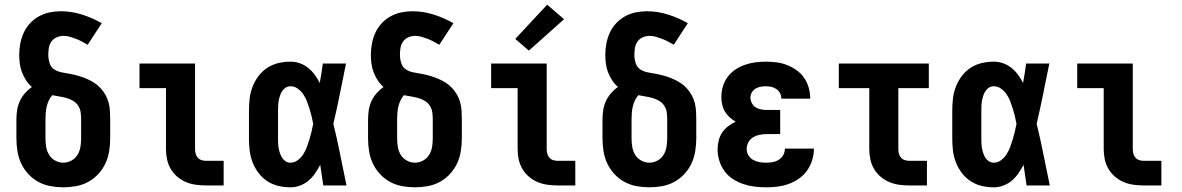

<svg xmlns="http://www.w3.org/2000/svg" viewBox="-20 -791 5040 819"><path d="M250 8Q223 8 195.5 3Q168 -2 144 -15Q120 -28 101 -48.5Q82 -69 70.5 -93.5Q59 -118 54.5 -145.5Q50 -173 50 -200V-281Q50 -301 53 -321Q56 -341 64.5 -359.5Q73 -378 86.5 -393.5Q100 -409 116 -420Q102 -432 91.5 -448Q81 -464 74 -482Q67 -500 64.5 -519Q62 -538 62 -557Q62 -581 66.5 -605Q71 -629 81 -651Q91 -673 107.5 -691Q124 -709 145.5 -721Q167 -733 191 -738Q215 -743 239 -743Q285 -743 329.5 -729Q374 -715 414 -692L354 -600Q342 -607 330 -613.5Q318 -620 305 -625Q292 -630 278.5 -634Q265 -638 251 -638Q236 -638 222 -632Q208 -626 199.5 -614Q191 -602 188.5 -587.5Q186 -573 186 -558Q186 -540 191.5 -522Q197 -504 212 -494.5Q227 -485 245 -482Q263 -479 281 -475.5Q299 -472 316 -467Q333 -462 349.5 -455Q366 -448 381.5 -438Q397 -428 409 -415Q421 -402 430 -386Q439 -370 443.5 -352.5Q448 -335 449 -317Q450 -299 450 -281V-200Q450 -173 445.5 -145.5Q441 -118 429.5 -93.5Q418 -69 399 -48.5Q380 -28 356 -15Q332 -2 304.5 3Q277 8 250 8ZM250 -97Q268 -97 284.5 -106Q301 -115 310.5 -130.5Q320 -146 323 -164Q326 -182 326 -200V-281Q326 -297 324 -312Q322 -327 313.5 -340Q305 -353 291.5 -361Q278 -369 263.5 -373Q249 -377 233.5 -379.5Q218 -382 203 -385Q194 -375 188 -362Q182 -349 179 -335.5Q176 -322 175 -308.5Q174 -295 174 -281V-200Q174 -182 177 -164Q180 -146 189.5 -130.5Q199 -115 215.5 -106Q232 -97 250 -97Z M858 0Q837 0 815 -3Q793 -6 773 -14.5Q753 -23 736 -37.5Q719 -52 708 -71Q697 -90 692.5 -111.5Q688 -133 688 -155V-415H575V-520H812V-155Q812 -145 814.5 -135.5Q817 -126 823.5 -118.5Q830 -111 839.5 -108Q849 -105 858 -105H934V0Z M1219 8Q1193 8 1167.5 2Q1142 -4 1120.5 -18Q1099 -32 1083 -53Q1067 -74 1057.5 -98.5Q1048 -123 1045 -148.5Q1042 -174 1042 -200V-320Q1042 -346 1045 -371.5Q1048 -397 1057.5 -421.5Q1067 -446 1083 -467Q1099 -488 1120.5 -502Q1142 -516 1167.5 -522Q1193 -528 1219 -528Q1240 -528 1259.5 -521Q1279 -514 1295 -501Q1311 -488 1323 -471.5Q1335 -455 1344 -437Q1348 -457 1351 -478Q1354 -499 1357 -520H1456Q1443 -456 1430 -391.5Q1417 -327 1402 -263Q1418 -198 1431 -132Q1444 -66 1458 0H1359Q1356 -22 1352.5 -44Q1349 -66 1346 -88Q1336 -69 1324 -51.5Q1312 -34 1296 -20.5Q1280 -7 1260 0.5Q1240 8 1219 8ZM1219 -97Q1236 -97 1250.5 -108Q1265 -119 1274 -133.5Q1283 -148 1289 -164Q1295 -180 1300 -196.5Q1305 -213 1309 -230Q1313 -247 1316 -263Q1313 -280 1309 -296Q1305 -312 1300 -328Q1295 -344 1289 -359.5Q1283 -375 1273.5 -389Q1264 -403 1250 -413Q1236 -423 1219 -423Q1208 -423 1199 -417.5Q1190 -412 1184 -403Q1178 -394 1174.5 -383.5Q1171 -373 1169 -362.5Q1167 -352 1166.5 -341.5Q1166 -331 1166 -320V-200Q1166 -189 1166.5 -178.5Q1167 -168 1169 -157.5Q1171 -147 1174.5 -136.5Q1178 -126 1184 -117Q1190 -108 1199 -102.5Q1208 -97 1219 -97Z M1750 8Q1723 8 1695.5 3Q1668 -2 1644 -15Q1620 -28 1601 -48.5Q1582 -69 1570.5 -93.5Q1559 -118 1554.5 -145.5Q1550 -173 1550 -200V-281Q1550 -301 1553 -321Q1556 -341 1564.5 -359.5Q1573 -378 1586.5 -393.5Q1600 -409 1616 -420Q1602 -432 1591.5 -448Q1581 -464 1574 -482Q1567 -500 1564.5 -519Q1562 -538 1562 -557Q1562 -581 1566.5 -605Q1571 -629 1581 -651Q1591 -673 1607.5 -691Q1624 -709 1645.5 -721Q1667 -733 1691 -738Q1715 -743 1739 -743Q1785 -743 1829.5 -729Q1874 -715 1914 -692L1854 -600Q1842 -607 1830 -613.5Q1818 -620 1805 -625Q1792 -630 1778.5 -634Q1765 -638 1751 -638Q1736 -638 1722 -632Q1708 -626 1699.5 -614Q1691 -602 1688.5 -587.5Q1686 -573 1686 -558Q1686 -540 1691.5 -522Q1697 -504 1712 -494.5Q1727 -485 1745 -482Q1763 -479 1781 -475.5Q1799 -472 1816 -467Q1833 -462 1849.5 -455Q1866 -448 1881.5 -438Q1897 -428 1909 -415Q1921 -402 1930 -386Q1939 -370 1943.5 -352.5Q1948 -335 1949 -317Q1950 -299 1950 -281V-200Q1950 -173 1945.5 -145.5Q1941 -118 1929.5 -93.5Q1918 -69 1899 -48.5Q1880 -28 1856 -15Q1832 -2 1804.5 3Q1777 8 1750 8ZM1750 -97Q1768 -97 1784.5 -106Q1801 -115 1810.5 -130.5Q1820 -146 1823 -164Q1826 -182 1826 -200V-281Q1826 -297 1824 -312Q1822 -327 1813.5 -340Q1805 -353 1791.5 -361Q1778 -369 1763.5 -373Q1749 -377 1733.5 -379.5Q1718 -382 1703 -385Q1694 -375 1688 -362Q1682 -349 1679 -335.5Q1676 -322 1675 -308.5Q1674 -295 1674 -281V-200Q1674 -182 1677 -164Q1680 -146 1689.5 -130.5Q1699 -115 1715.5 -106Q1732 -97 1750 -97Z M2358 0Q2337 0 2315 -3Q2293 -6 2273 -14.5Q2253 -23 2236 -37.5Q2219 -52 2208 -71Q2197 -90 2192.5 -111.5Q2188 -133 2188 -155V-415H2075V-520H2312V-155Q2312 -145 2314.5 -135.5Q2317 -126 2323.5 -118.5Q2330 -111 2339.5 -108Q2349 -105 2358 -105H2434V0ZM2236 -575 2178 -625 2314 -771 2386 -709Z M2750 8Q2723 8 2695.5 3Q2668 -2 2644 -15Q2620 -28 2601 -48.5Q2582 -69 2570.5 -93.5Q2559 -118 2554.5 -145.5Q2550 -173 2550 -200V-281Q2550 -301 2553 -321Q2556 -341 2564.5 -359.5Q2573 -378 2586.5 -393.5Q2600 -409 2616 -420Q2602 -432 2591.5 -448Q2581 -464 2574 -482Q2567 -500 2564.5 -519Q2562 -538 2562 -557Q2562 -581 2566.5 -605Q2571 -629 2581 -651Q2591 -673 2607.5 -691Q2624 -709 2645.5 -721Q2667 -733 2691 -738Q2715 -743 2739 -743Q2785 -743 2829.5 -729Q2874 -715 2914 -692L2854 -600Q2842 -607 2830 -613.5Q2818 -620 2805 -625Q2792 -630 2778.5 -634Q2765 -638 2751 -638Q2736 -638 2722 -632Q2708 -626 2699.5 -614Q2691 -602 2688.5 -587.5Q2686 -573 2686 -558Q2686 -540 2691.5 -522Q2697 -504 2712 -494.5Q2727 -485 2745 -482Q2763 -479 2781 -475.5Q2799 -472 2816 -467Q2833 -462 2849.5 -455Q2866 -448 2881.5 -438Q2897 -428 2909 -415Q2921 -402 2930 -386Q2939 -370 2943.5 -352.5Q2948 -335 2949 -317Q2950 -299 2950 -281V-200Q2950 -173 2945.5 -145.5Q2941 -118 2929.5 -93.5Q2918 -69 2899 -48.5Q2880 -28 2856 -15Q2832 -2 2804.5 3Q2777 8 2750 8ZM2750 -97Q2768 -97 2784.5 -106Q2801 -115 2810.5 -130.5Q2820 -146 2823 -164Q2826 -182 2826 -200V-281Q2826 -297 2824 -312Q2822 -327 2813.5 -340Q2805 -353 2791.5 -361Q2778 -369 2763.5 -373Q2749 -377 2733.5 -379.5Q2718 -382 2703 -385Q2694 -375 2688 -362Q2682 -349 2679 -335.5Q2676 -322 2675 -308.5Q2674 -295 2674 -281V-200Q2674 -182 2677 -164Q2680 -146 2689.5 -130.5Q2699 -115 2715.5 -106Q2732 -97 2750 -97Z M3248 8Q3223 8 3198.5 5Q3174 2 3150.5 -6Q3127 -14 3106 -27.5Q3085 -41 3070.5 -61Q3056 -81 3048.5 -105Q3041 -129 3041 -154Q3041 -172 3045.5 -191Q3050 -210 3060.5 -225.5Q3071 -241 3086 -252.5Q3101 -264 3118 -272Q3104 -280 3092 -291Q3080 -302 3072 -315.5Q3064 -329 3060.5 -345Q3057 -361 3057 -377Q3057 -400 3063.5 -422Q3070 -444 3083.5 -462.5Q3097 -481 3116.5 -494Q3136 -507 3157.5 -514.5Q3179 -522 3201.5 -525Q3224 -528 3247 -528Q3270 -528 3293 -525Q3316 -522 3337.5 -513.5Q3359 -505 3378 -491.5Q3397 -478 3410 -459Q3423 -440 3429.5 -417.5Q3436 -395 3436 -372Q3436 -371 3436 -370.5Q3436 -370 3436 -370H3313Q3313 -370 3313 -370Q3313 -370 3313 -371Q3313 -382 3307.5 -393Q3302 -404 3292 -411Q3282 -418 3270.5 -420.5Q3259 -423 3247 -423Q3236 -423 3224.5 -421Q3213 -419 3203 -413Q3193 -407 3187 -396.5Q3181 -386 3181 -375Q3181 -375 3181 -375Q3181 -375 3181 -375Q3181 -363 3187 -351.5Q3193 -340 3203 -333.5Q3213 -327 3225.5 -324.5Q3238 -322 3250 -322H3308V-219H3250Q3235 -219 3220 -216Q3205 -213 3192.5 -205.5Q3180 -198 3172.5 -184.5Q3165 -171 3165 -156Q3165 -141 3172.5 -128.5Q3180 -116 3192.5 -109Q3205 -102 3219 -99.5Q3233 -97 3248 -97Q3262 -97 3276 -99.5Q3290 -102 3302 -109.5Q3314 -117 3321 -129.5Q3328 -142 3328 -157H3452Q3452 -157 3452 -157Q3452 -157 3452 -157Q3452 -132 3444.5 -108Q3437 -84 3423 -64Q3409 -44 3388.5 -29.5Q3368 -15 3344.5 -6.5Q3321 2 3296.5 5Q3272 8 3248 8Z M3858 0Q3837 0 3815 -3Q3793 -6 3773 -14.5Q3753 -23 3736 -37.5Q3719 -52 3708 -71Q3697 -90 3692.5 -111.5Q3688 -133 3688 -155V-415H3558V-520H3942V-415H3812V-155Q3812 -145 3814.5 -135.5Q3817 -126 3823.5 -118.5Q3830 -111 3839.5 -108Q3849 -105 3858 -105H3934V0Z M4219 8Q4193 8 4167.5 2Q4142 -4 4120.5 -18Q4099 -32 4083 -53Q4067 -74 4057.5 -98.5Q4048 -123 4045 -148.5Q4042 -174 4042 -200V-320Q4042 -346 4045 -371.5Q4048 -397 4057.5 -421.5Q4067 -446 4083 -467Q4099 -488 4120.5 -502Q4142 -516 4167.5 -522Q4193 -528 4219 -528Q4240 -528 4259.5 -521Q4279 -514 4295 -501Q4311 -488 4323 -471.5Q4335 -455 4344 -437Q4348 -457 4351 -478Q4354 -499 4357 -520H4456Q4443 -456 4430 -391.5Q4417 -327 4402 -263Q4418 -198 4431 -132Q4444 -66 4458 0H4359Q4356 -22 4352.5 -44Q4349 -66 4346 -88Q4336 -69 4324 -51.5Q4312 -34 4296 -20.5Q4280 -7 4260 0.5Q4240 8 4219 8ZM4219 -97Q4236 -97 4250.5 -108Q4265 -119 4274 -133.5Q4283 -148 4289 -164Q4295 -180 4300 -196.5Q4305 -213 4309 -230Q4313 -247 4316 -263Q4313 -280 4309 -296Q4305 -312 4300 -328Q4295 -344 4289 -359.5Q4283 -375 4273.5 -389Q4264 -403 4250 -413Q4236 -423 4219 -423Q4208 -423 4199 -417.5Q4190 -412 4184 -403Q4178 -394 4174.5 -383.5Q4171 -373 4169 -362.5Q4167 -352 4166.5 -341.5Q4166 -331 4166 -320V-200Q4166 -189 4166.5 -178.5Q4167 -168 4169 -157.5Q4171 -147 4174.5 -136.5Q4178 -126 4184 -117Q4190 -108 4199 -102.5Q4208 -97 4219 -97Z M4858 0Q4837 0 4815 -3Q4793 -6 4773 -14.5Q4753 -23 4736 -37.5Q4719 -52 4708 -71Q4697 -90 4692.5 -111.5Q4688 -133 4688 -155V-415H4575V-520H4812V-155Q4812 -145 4814.5 -135.5Q4817 -126 4823.5 -118.5Q4830 -111 4839.5 -108Q4849 -105 4858 -105H4934V0Z"/></svg>

Font: Iosevka SS04 Extrabold
Style: Regular
Weight: 800
Monospace: yes
Designer: Belleve Invis
Foundry: Belleve Invis
Version: Version 19.0.0; ttfautohint (v1.8.4)